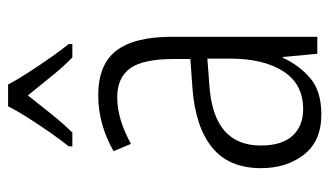

<svg xmlns="http://www.w3.org/2000/svg" viewBox="-190 -615 815 475"><g transform="rotate(-90 217.5 -377.5)"><path d="M219 -542Q295 -542 329.5 -497.5Q364 -453 364 -359V0H322L314 -85H312Q293 -44 261 -17Q229 10 172 10Q106 10 72.5 -33Q39 -76 39 -139Q39 -219 90.5 -260.5Q142 -302 238 -309L309 -314V-355Q309 -431 286 -463Q263 -495 214 -495Q161 -495 99 -461L81 -504Q112 -522 147 -532Q182 -542 219 -542ZM244 -267Q95 -257 95 -140Q95 -88 119 -61.5Q143 -35 185 -35Q247 -35 278.5 -84Q310 -133 310 -216V-272ZM246 -765Q258 -742 276.5 -713.5Q295 -685 314 -658Q333 -631 346 -615V-606H313Q290 -628 266 -658Q242 -688 219 -716Q197 -688 172.5 -657.5Q148 -627 127 -606H93V-615Q109 -635 127.5 -661.5Q146 -688 163.5 -715.5Q181 -743 192 -765Z"/></g></svg>

Font: Noto Sans Myanmar UI Condensed Light
Style: Regular
Weight: 300
Width: 3
Designer: Monotype Design Team
Foundry: Monotype Imaging Inc.
Version: Version 2.103; ttfautohint (v1.8.4.7-5d5b)